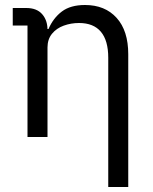

<svg xmlns="http://www.w3.org/2000/svg" viewBox="-20 -548 613 768"><path d="M170 0H90V-446H31V-516H85Q127 -516 148.5 -491.5Q170 -467 170 -429V-427L125 -432H174Q193 -476 227.5 -502Q262 -528 320 -528Q400 -528 446.5 -476.5Q493 -425 493 -331V200H413V-317Q413 -386 383.5 -421Q354 -456 296 -456Q264 -456 235 -445.5Q206 -435 188 -413Q170 -391 170 -358Z"/></svg>

Font: IBM Plex Sans Var
Style: Regular
Weight: 400
Designer: Mike Abbink, Paul van der Laan, Pieter van Rosmalen
Foundry: Bold Monday
Version: Version 3.000